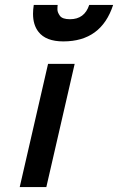

<svg xmlns="http://www.w3.org/2000/svg" viewBox="-20 -759 479 779"><path d="M60 0 175 -500H283L168 0ZM214 -739Q213 -732 213 -720.5Q213 -709 223 -695Q233 -681 264 -681Q323 -681 342 -739H439Q391 -591 237 -591Q166 -591 136 -630Q114 -658 114 -703Q114 -720 117 -739Z"/></svg>

Font: Titillium Web
Style: SemiBold Italic
Weight: 600
Italic angle: -13°
Version: Version 1.001;PS 57.000;hotconv 1.0.70;makeotf.lib2.5.55311